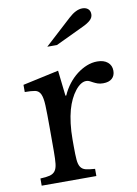

<svg xmlns="http://www.w3.org/2000/svg" viewBox="-89 -861 656 920"><g transform="rotate(-10 238.5 -401.5)"><path d="M222 -159Q222 -118 224 -94Q226 -70 234.5 -57.5Q243 -45 259 -41Q275 -37 304 -35V0H38V-35Q67 -36 84 -40.5Q101 -45 110 -57Q119 -69 121.5 -91.5Q124 -114 124 -152V-269Q124 -337 122.5 -375Q121 -413 112.5 -431Q104 -449 86 -452.5Q68 -456 36 -456V-491L211 -529L225 -405H229Q242 -435 261.5 -460Q281 -485 304 -502.5Q327 -520 352 -530Q377 -540 403 -540Q435 -540 453.5 -524.5Q472 -509 472 -483Q472 -459 457 -445.5Q442 -432 414 -432Q398 -432 387 -436Q376 -440 367.5 -444.5Q359 -449 351.5 -453Q344 -457 335 -457Q308 -457 281 -422.5Q254 -388 239 -335Q231 -306 226.5 -269.5Q222 -233 222 -193ZM180 -651 310 -770Q346 -803 377 -803Q394 -803 404.5 -794Q415 -785 415 -768Q415 -752 401.5 -739.5Q388 -727 364 -716L227 -651Z"/></g></svg>

Font: Libre Baskerville
Style: Regular
Weight: 400
Designer: Pablo Impallari, Rodrigo Fuenzalida
Foundry: Pablo Impallari, Rodrigo Fuenzalida
Version: Version 1.000; ttfautohint (v0.93) -l 8 -r 50 -G 200 -x 14 -